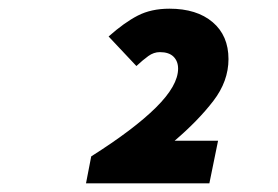

<svg xmlns="http://www.w3.org/2000/svg" viewBox="-20 -790 640 442"><path d="M178 -368 190 -430Q288 -492 339 -542.5Q390 -593 390 -632Q390 -649 379.5 -659.5Q369 -670 348 -670Q334 -670 321.5 -661Q309 -652 294 -638L230 -706Q266 -738 297 -754Q328 -770 370 -770Q433 -770 469.5 -739Q506 -708 506 -654Q506 -603 471 -557.5Q436 -512 382 -466H482L462 -368Z"/></svg>

Font: Source Code Pro Black
Style: Italic
Weight: 900
Italic angle: -11°
Monospace: yes
Designer: Paul D. Hunt, Teo Tuominen
Foundry: Adobe Systems Incorporated
Version: Version 1.050;PS 1.000;hotconv 16.6.51;makeotf.lib2.5.65220